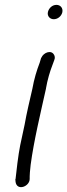

<svg xmlns="http://www.w3.org/2000/svg" viewBox="-20 -729 277 789"><path d="M201 -650C217 -650 232 -662 236 -678C240 -695 229 -709 212 -709C195 -709 181 -696 177 -680C173 -663 185 -650 201 -650ZM43 8C43 12 44 14 44 19C50 57 102 38 102 6V-4C102 -10 103 -27 106 -52C119 -150 147 -266 169 -365V-366C175 -401 185 -435 196 -463L203 -482C207 -491 205 -499 202 -504C190 -526 158 -512 150 -492L149 -491L143 -471C131 -440 120 -404 113 -364C102 -316 90 -267 81 -216L63 -132C55 -93 47 -23 44 6Z"/></svg>

Font: Stray Cat
Style: BdObl
Weight: 700
Version: Version 1.0